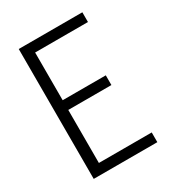

<svg xmlns="http://www.w3.org/2000/svg" viewBox="-178 -838 855 941"><g transform="rotate(-30 250.0 -367.5)"><path d="M74 0V-735H434V-680H135V-410H379V-355H135V-55H434V0Z"/></g></svg>

Font: Iosevka Term Light
Style: Regular
Weight: 300
Monospace: yes
Designer: Belleve Invis
Foundry: Belleve Invis
Version: Version 9.0.1; ttfautohint (v1.8.3)